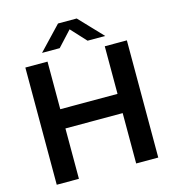

<svg xmlns="http://www.w3.org/2000/svg" viewBox="-134 -1060 1065 1171"><g transform="rotate(-15 399.0 -474.0)"><path d="M78.5 0V-740H218.5V-439.5H580V-740H719.5V0H580V-318H218.5V0ZM200 -800 340.5 -948H458.5L599 -800H487.5L386.5 -909.5H412.5L311.5 -800Z"/></g></svg>

Font: Encode Sans SemiExpanded SemiBold
Style: Regular
Weight: 600
Width: 6
Designer: Multiple Designers
Foundry: Impallari Type
Version: Version 3.002